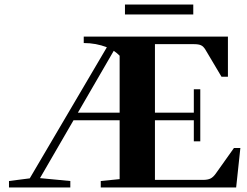

<svg xmlns="http://www.w3.org/2000/svg" viewBox="-20 -824 1087 844"><path d="M529.3 -760.3V-804.2H829.6V-760.3ZM19.5 0V-28.3L110.8 -40L449.7 -616.2Q402.3 -634.8 348.1 -634.8V-663.1H981.9V-486.8H953.6L882.8 -606Q874.5 -619.6 864 -624.8Q853.5 -629.9 832.5 -629.9H661.1V-328.6H832V-431.6H860.4V-202.6H832V-295.4H661.1V-33.2H871.6Q893.1 -33.2 905 -39.1Q917 -44.9 928.2 -60.5L1008.3 -173.3H1036.6L1018.1 0H422.9V-28.3L505.9 -36.6V-295.4H303.2L155.8 -41L289.1 -28.3V0ZM505.9 -579.1Q494.6 -590.8 480 -600.6L322.3 -328.6H505.9Z"/></svg>

Font: Elstob
Style: Bold
Weight: 700
Designer: Peter S. Baker
Version: Version 1.015